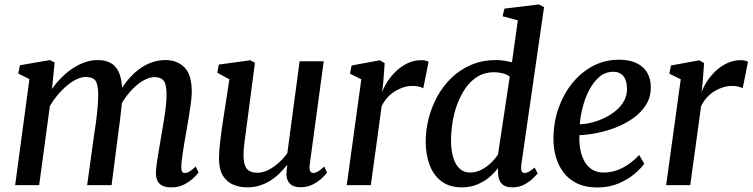

<svg xmlns="http://www.w3.org/2000/svg" viewBox="-20 -837 3402 868"><path d="M227 -554.5 215 -434.5Q233 -461 256.5 -484.8Q280 -508.5 307 -526.8Q334 -545 363 -555.2Q392 -565.5 421.5 -565.5Q458 -565.5 482.2 -551.2Q506.5 -537 519 -506.5Q531.5 -476 532.5 -426Q532.5 -420.5 532.2 -414Q532 -407.5 531.8 -400.8Q531.5 -394 530.5 -386.5L514 -408Q531.5 -442.5 554.5 -471.2Q577.5 -500 605 -521.2Q632.5 -542.5 663.5 -554Q694.5 -565.5 728 -565.5Q780.5 -565.5 813.8 -532.5Q847 -499.5 847 -421.5Q847 -401.5 843 -371.2Q839 -341 833.5 -307.8Q828 -274.5 823 -246.5Q818.5 -221 813.5 -192.2Q808.5 -163.5 804.8 -136Q801 -108.5 799.5 -86.5Q799 -69.5 802.8 -62.2Q806.5 -55 814 -55Q825 -55 836.2 -61.5Q847.5 -68 865 -84L877.5 -57.5Q872.5 -50 856.2 -33.8Q840 -17.5 814.2 -3.8Q788.5 10 754.5 10Q727 10 711.8 1.2Q696.5 -7.5 690.5 -22.5Q684.5 -37.5 685 -57Q685.5 -76.5 689.5 -104.2Q693.5 -132 699 -162.8Q704.5 -193.5 709 -222Q713.5 -249.5 719.2 -282.5Q725 -315.5 729 -349Q733 -382.5 733 -411.5Q732.5 -457 719.5 -472.8Q706.5 -488.5 679 -488.5Q659 -488.5 635.8 -477Q612.5 -465.5 589.8 -444.5Q567 -423.5 547 -395.5Q527 -367.5 512.5 -335L532.5 -399.5Q531.5 -376.5 528.8 -349.5Q526 -322.5 522.8 -295.8Q519.5 -269 516 -245L484.5 0H374L404.5 -220.5Q409 -248.5 413.5 -282Q418 -315.5 421 -348.8Q424 -382 424 -410Q423.5 -458 410.8 -473.5Q398 -489 366.5 -489Q348 -489 326.5 -478.8Q305 -468.5 283 -450.2Q261 -432 241 -408.2Q221 -384.5 205.5 -358L157 0H48.5L113 -479.5L62.5 -504.5L70 -542L205.5 -565.5Z M1097.5 10Q1064 10 1035 -2Q1006 -14 988.2 -42Q970.5 -70 970 -118.5Q970 -135.5 971.5 -156.5Q973 -177.5 975.8 -201Q978.5 -224.5 981.8 -248Q985 -271.5 988.5 -293L1017 -478.5L962.5 -508L969 -545L1111.5 -564.5L1132.5 -553.5L1098 -289.5Q1095.5 -268.5 1092.5 -247.5Q1089.5 -226.5 1086.8 -206.8Q1084 -187 1082.5 -169Q1081 -151 1081 -135.5Q1081 -104.5 1088.2 -87.2Q1095.5 -70 1109.5 -63Q1123.5 -56 1143.5 -56Q1168.5 -56 1193.8 -69Q1219 -82 1241.2 -102.2Q1263.5 -122.5 1279 -144.5L1334.5 -560H1443.5L1380 -91.5Q1377.5 -72.5 1382.2 -63.8Q1387 -55 1396 -55Q1405.5 -55 1416.8 -61.5Q1428 -68 1446 -84L1458.5 -57Q1454 -49.5 1437.5 -33.5Q1421 -17.5 1395.8 -4Q1370.5 9.5 1338.5 9.5Q1306 9.5 1290.2 -7Q1274.5 -23.5 1275 -51Q1275 -53 1275.2 -57.5Q1275.5 -62 1276 -67.5Q1276.5 -73 1277.2 -78.8Q1278 -84.5 1278.5 -89.5L1277 -90.5Q1262.5 -72 1244.5 -54Q1226.5 -36 1204 -21.5Q1181.5 -7 1155 1.5Q1128.5 10 1097.5 10Z M1547.5 0 1613.5 -478.5 1562 -504 1569.5 -541 1697.5 -564.5 1719 -551.5 1712.5 -462.5 1707.5 -420Q1716 -444 1732.5 -469.5Q1749 -495 1772 -516.5Q1795 -538 1823.5 -551.5Q1852 -565 1884.5 -565Q1894.5 -565 1903.8 -563Q1913 -561 1917.5 -557.5L1893.5 -437.5Q1888.5 -441.5 1875.8 -445Q1863 -448.5 1844 -448.5Q1825 -448.5 1805.2 -442.5Q1785.5 -436.5 1766.8 -425.2Q1748 -414 1732.2 -396.8Q1716.5 -379.5 1705.5 -357L1656.5 0Z M2336.5 -91Q2334.5 -73.5 2338 -64.2Q2341.5 -55 2350.5 -55Q2360 -55 2370.8 -60.8Q2381.5 -66.5 2397 -79.5L2410.5 -53Q2405 -46 2389.8 -31Q2374.5 -16 2350.8 -3Q2327 10 2295.5 10Q2264 10 2248.2 -6.5Q2232.5 -23 2231.5 -56V-77.5Q2216.5 -56.5 2192.8 -36.2Q2169 -16 2137.5 -3Q2106 10 2068 10Q2011.5 10 1975.2 -17.8Q1939 -45.5 1921.8 -92.5Q1904.5 -139.5 1904.5 -197.5Q1904.5 -248 1917.5 -300Q1930.5 -352 1956.2 -399.5Q1982 -447 2020.5 -484.5Q2059 -522 2110 -543.8Q2161 -565.5 2224.5 -565.5Q2240.5 -565.5 2259.2 -562.5Q2278 -559.5 2294.5 -555.5L2321 -745L2252 -763.5L2260.5 -798L2416.5 -817L2439.5 -804.5ZM2284.5 -491Q2270 -501.5 2251.2 -506Q2232.5 -510.5 2213 -510.5Q2171.5 -510.5 2139.8 -491.2Q2108 -472 2085.2 -439.5Q2062.5 -407 2047.5 -366.8Q2032.5 -326.5 2025.8 -284Q2019 -241.5 2019 -202.5Q2019 -158 2029 -125Q2039 -92 2058 -74.5Q2077 -57 2104 -57Q2132 -57 2156.5 -69.8Q2181 -82.5 2200.5 -101.5Q2220 -120.5 2231.5 -139Z M2892.5 -97Q2879 -77 2849.2 -51.5Q2819.5 -26 2776.8 -7.8Q2734 10.5 2681 10.5Q2626.5 10.5 2588.2 -8.2Q2550 -27 2526.5 -59Q2503 -91 2492.2 -130.8Q2481.5 -170.5 2482 -211.5Q2482.5 -284.5 2505.2 -348.8Q2528 -413 2568 -462Q2608 -511 2661.5 -539Q2715 -567 2778 -567Q2827.5 -567 2859.2 -551Q2891 -535 2906.5 -507.5Q2922 -480 2922 -445.5Q2923 -398.5 2900.5 -363Q2878 -327.5 2841.2 -301.8Q2804.5 -276 2761 -259.5Q2717.5 -243 2675 -235Q2632.5 -227 2599.5 -226Q2598 -193.5 2603.2 -163.2Q2608.5 -133 2621.5 -109Q2634.5 -85 2656 -71Q2677.5 -57 2708.5 -57Q2740 -57 2768.8 -67.2Q2797.5 -77.5 2823 -95.5Q2848.5 -113.5 2869.5 -136.5ZM2753 -512.5Q2717.5 -512.5 2690.5 -490Q2663.5 -467.5 2644.5 -431.5Q2625.5 -395.5 2614.8 -354.2Q2604 -313 2601 -275Q2627.5 -276 2657 -283.5Q2686.5 -291 2714.5 -304.8Q2742.5 -318.5 2765.5 -337.8Q2788.5 -357 2801.8 -382Q2815 -407 2814.5 -437Q2814 -474.5 2797.8 -493.5Q2781.5 -512.5 2753 -512.5Z M2991.5 0 3057.5 -478.5 3006 -504 3013.5 -541 3141.5 -564.5 3163 -551.5 3156.5 -462.5 3151.5 -420Q3160 -444 3176.5 -469.5Q3193 -495 3216 -516.5Q3239 -538 3267.5 -551.5Q3296 -565 3328.5 -565Q3338.5 -565 3347.8 -563Q3357 -561 3361.5 -557.5L3337.5 -437.5Q3332.5 -441.5 3319.8 -445Q3307 -448.5 3288 -448.5Q3269 -448.5 3249.2 -442.5Q3229.5 -436.5 3210.8 -425.2Q3192 -414 3176.2 -396.8Q3160.5 -379.5 3149.5 -357L3100.5 0Z"/></svg>

Font: Merriweather 24pt Medium
Style: Italic
Weight: 500
Italic angle: -7.8°
Version: Version 2.101